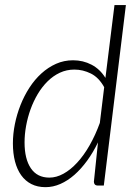

<svg xmlns="http://www.w3.org/2000/svg" viewBox="-20 -748 550 774"><path d="M375.5 0Q366 0 362.2 -4.5Q358.5 -9 358.5 -15.5L375 -174Q355.5 -133.5 331.2 -100.2Q307 -67 280 -43.2Q253 -19.5 223.5 -6.5Q194 6.5 163.5 6.5Q131 6.5 106.5 -6Q82 -18.5 65.5 -41.5Q49 -64.5 40.5 -97Q32 -129.5 32 -170Q32 -208 40 -247.8Q48 -287.5 62.8 -324.8Q77.5 -362 98.8 -394.8Q120 -427.5 147 -452Q174 -476.5 206 -490.8Q238 -505 274.5 -505Q315 -505 349 -487.2Q383 -469.5 405 -434L441.5 -727.5H487.5L398.5 0ZM179 -32Q207.5 -32 236 -47.8Q264.5 -63.5 291.2 -92.5Q318 -121.5 341.2 -162.2Q364.5 -203 382.5 -252.5L400 -396.5Q378.5 -435.5 346.5 -451.5Q314.5 -467.5 280 -467.5Q248.5 -467.5 221.2 -454.8Q194 -442 171.8 -420Q149.5 -398 132.2 -369Q115 -340 103.2 -307.5Q91.5 -275 85.2 -240.5Q79 -206 79 -174Q79 -107 104.5 -69.5Q130 -32 179 -32Z"/></svg>

Font: Lato TR Light
Style: Italic
Weight: 300
Italic angle: -12°
Designer: Lukasz Dziedzic
Foundry: Lukasz Dziedzic
Version: Version 1.104 2013